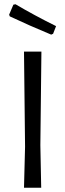

<svg xmlns="http://www.w3.org/2000/svg" viewBox="-20 -884 308 904"><path d="M170 -200 174 0H93L98 -193L93 -641H175ZM244 -761 230 -725 221 -721Q117 -764 26 -807L23 -815L43 -862L53 -864Q139 -813 244 -761Z"/></svg>

Font: Alegreya Sans
Style: Regular
Weight: 400
Designer: Juan Pablo del Peral
Foundry: Huerta Tipografica
Version: Version 2.008; ttfautohint (v1.6)